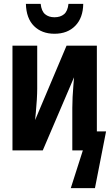

<svg xmlns="http://www.w3.org/2000/svg" viewBox="-20 -784 573 1001"><path d="M264 -608Q198 -608 157.5 -648Q117 -688 115 -764H192Q196 -726 215 -710Q234 -694 264 -694Q295 -694 314 -710Q333 -726 337 -764H414Q413 -691 372.5 -649.5Q332 -608 264 -608ZM45 0V-546H174V-321Q174 -298 172 -264Q170 -230 167 -199.5Q164 -169 163 -158L327 -546H485V-99H533L475 197H349L412 0H357V-221Q357 -247 358.5 -278Q360 -309 362.5 -337.5Q365 -366 366 -381L203 0Z"/></svg>

Font: Noto Sans Mono Condensed
Style: Bold
Weight: 700
Width: 3
Designer: Monotype Design Team
Foundry: Monotype Imaging Inc.
Version: Version 2.014